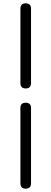

<svg xmlns="http://www.w3.org/2000/svg" viewBox="-20 -858 310 1157"><path d="M103 -581V-357C103 -336 114 -325 135 -325C156 -325 167 -336 167 -357V-581V-806C167 -827 156 -838 135 -838C114 -838 103 -827 103 -806ZM103 20V247C103 268 114 279 135 279C156 279 167 268 167 247V20V-207C167 -228 156 -239 135 -239C114 -239 103 -228 103 -207Z"/></svg>

Font: GenSenRounded2 TW R
Style: Regular
Weight: 400
Version: Version 2.100;PS 2.1;hotconv 16.6.51;makeotf.lib2.5.65220 DE